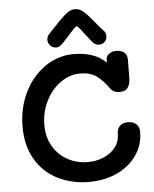

<svg xmlns="http://www.w3.org/2000/svg" viewBox="-62 -1015 858 1071"><g transform="rotate(-5 366.5 -479.5)"><path d="M701 -250Q701 -179 662 -121Q623 -63 553 -29.5Q483 4 395 4Q296 4 217.5 -36Q139 -76 94.5 -152.5Q50 -229 50 -333Q50 -440 93 -527Q136 -614 209 -664Q282 -714 369 -714Q486 -714 550 -650V-668Q550 -686 566 -698.5Q582 -711 608 -711Q636 -711 652 -697Q668 -683 668 -656L667 -554Q666 -518 652 -499.5Q638 -481 607 -481Q573 -481 557 -503Q522 -552 487 -577.5Q452 -603 395 -603Q338 -603 286.5 -567Q235 -531 203.5 -469Q172 -407 172 -333Q172 -264 203 -212.5Q234 -161 285.5 -134Q337 -107 397 -107Q443 -107 484 -124Q525 -141 550.5 -173.5Q576 -206 576 -251Q576 -277 592 -293Q608 -309 637 -309Q667 -309 684 -293.5Q701 -278 701 -250ZM478 -773 448 -811Q431 -834 417.5 -850.5Q404 -867 399 -867Q392 -867 352 -821Q342 -811 334 -801.5Q326 -792 318 -784Q305 -771 296 -765Q287 -759 276 -759Q258 -759 244 -772.5Q230 -786 230 -804Q230 -824 243 -837L270 -866Q310 -910 340.5 -936.5Q371 -963 395 -963Q423 -963 444 -945Q465 -927 498 -887Q521 -857 547 -830Q560 -817 560 -798Q560 -780 547.5 -767Q535 -754 518 -754Q493 -754 478 -773Z"/></g></svg>

Font: Mali SemiBold
Style: Regular
Weight: 600
Designer: Kitiyaporn Chalermlarp | Katatrad Aksorn Co.,Ltd.
Foundry: Cadson Demak Co.,Ltd.
Version: Version 1.000; ttfautohint (v1.6)